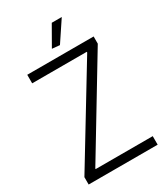

<svg xmlns="http://www.w3.org/2000/svg" viewBox="-225 -1031 984 1130"><g transform="rotate(-30 267.0 -466.5)"><path d="M32 -50 413 -677V-682H42V-740H493V-691L113 -62V-58H501V0H32ZM244 -800 320 -933H388L296 -795Z"/></g></svg>

Font: Encode Sans Narrow
Style: Light
Weight: 300
Designer: Pablo Impallari, Andres Torresi
Foundry: Pablo Impallari, Andres Torresi
Version: Version 1.000; ttfautohint (v1.00) -l 8 -r 50 -G 200 -x 14 -